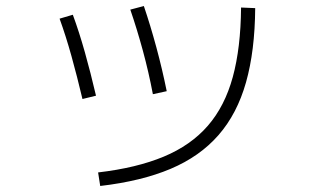

<svg xmlns="http://www.w3.org/2000/svg" viewBox="-20 -598 1040 638"><path d="M306 -25Q434 -40 524 -77.5Q614 -115 670.5 -180Q727 -245 753.5 -342Q780 -439 781 -573L828 -571Q827 -429 797.5 -324.5Q768 -220 706 -149Q644 -78 547 -37Q450 4 313 20ZM254 -269Q236 -345 217.5 -411.5Q199 -478 178 -536L222 -549Q243 -492 262 -424.5Q281 -357 299 -280ZM488 -285Q474 -359 454.5 -430.5Q435 -502 413 -566L458 -578Q480 -513 499.5 -441Q519 -369 534 -295Z"/></svg>

Font: M PLUS 2 Light
Style: Regular
Weight: 300
Designer: Coji Morishita
Foundry: UNDERFOREST DESIGN
Version: Version 1.001